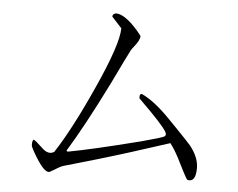

<svg xmlns="http://www.w3.org/2000/svg" viewBox="-51 -771 1021 825"><g transform="rotate(5 460.0 -359.0)"><path d="M783 -26Q772 -42 736 -115Q716 -153 698 -176Q521 -118 385 -78L247 -38Q241 -35 235 -33L194 -9Q190 -7 187 -7Q163 -7 116 -91Q109 -104 106 -112Q104 -132 111 -140Q121 -136 149 -109Q179 -79 204 -95Q273 -200 358 -389Q444 -579 445 -649L402 -696Q402 -708 417 -711Q455 -711 512 -646Q523 -633 530 -623Q530 -605 507 -577Q498 -566 494 -559Q481 -535 421 -410Q324 -215 256 -105L261 -101Q361 -119 573 -173Q660 -196 671 -203Q679 -210 672 -222Q657 -250 557 -348Q552 -353 549 -356Q546 -375 557 -376Q614 -350 684 -277L719 -241Q774 -184 783 -173Q821 -125 821 -79Q821 -24 793 -24Q788 -24 783 -26Z"/></g></svg>

Font: cwTeXKai
Style: Medium
Weight: 500
Version: Version 1.17